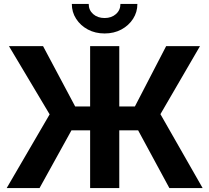

<svg xmlns="http://www.w3.org/2000/svg" viewBox="-20 -964 1073 984"><path d="M591.3 -727.5V0H441.9V-727.5ZM14.2 0 234.4 -377.9 25.9 -727.5H200.7L365.2 -418.5H671.4L831.5 -727.5H1004.9L802.2 -378.9L1018.6 0H848.1L688 -295.9H346.2L182.6 0ZM516.1 -792.5Q468.3 -792.5 430.4 -812.7Q392.6 -833 370.4 -867.2Q348.1 -901.4 348.1 -943.8H434.6Q434.6 -912.1 457.5 -891.8Q480.5 -871.6 516.1 -871.6Q551.3 -871.6 574.2 -891.8Q597.2 -912.1 597.2 -943.8H684.1Q684.1 -901.9 661.9 -867.4Q639.6 -833 601.8 -812.7Q564 -792.5 516.1 -792.5Z"/></svg>

Font: Inter 24pt
Style: Bold
Weight: 700
Designer: Rasmus Andersson
Foundry: rsms
Version: Version 4.001;git-66647c0bb